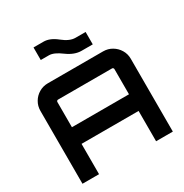

<svg xmlns="http://www.w3.org/2000/svg" viewBox="-217 -1154 1271 1325"><g transform="rotate(-30 418.0 -492.0)"><path d="M58 0V-580.7Q58 -618.9 76.8 -650.7Q95.5 -682.5 127.3 -701.2Q159.1 -720 197.3 -720H638Q676.2 -720 708 -701.2Q739.8 -682.5 758.9 -650.7Q778 -618.9 778 -580.7V0H644.6V-241.6H190V0H58ZM190 -374.3H644.6V-575.2Q644.6 -580.2 641 -583.7Q637.5 -587.3 632.5 -587.3H202.1Q197.2 -587.3 193.6 -583.7Q190 -580.2 190 -575.2V-374.3ZM511.5 -797.6Q455.7 -797.6 397.2 -840.6Q340.4 -883.5 300.5 -883.5H235.6V-983.6H315Q365.9 -983.6 419.8 -940Q473.6 -896.4 519.8 -896.4H600.4V-797.6H511.5Z"/></g></svg>

Font: Orbitron
Style: Regular
Weight: 400
Designer: Matt McInerney
Foundry: The League of Moveable Type
Version: Version 2.001